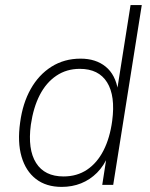

<svg xmlns="http://www.w3.org/2000/svg" viewBox="-20 -725 589 753"><path d="M222 8Q161 8 121 -23Q81 -54 64.5 -110.5Q48 -167 59 -245Q69 -320 100.5 -376Q132 -432 182 -463.5Q232 -495 296 -495Q356 -495 394.5 -463.5Q433 -432 443 -370H439L492 -705H536L424 0H381L399 -116H405Q388 -75 360.5 -47.5Q333 -20 298 -6Q263 8 222 8ZM229 -33Q282 -33 321.5 -59.5Q361 -86 386 -135Q411 -184 420 -251Q433 -349 400 -402Q367 -455 293 -455Q241 -455 201 -428Q161 -401 136 -352.5Q111 -304 101 -236Q88 -139 121.5 -86Q155 -33 229 -33Z"/></svg>

Font: Nunito Sans 10pt SemiCondensed ExtraLight
Style: Italic
Weight: 250
Width: 4
Italic angle: -9°
Designer: Vernon Adams
Foundry: Vernon Adams
Version: Version 3.101;gftools[0.9.27]